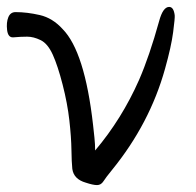

<svg xmlns="http://www.w3.org/2000/svg" viewBox="-31 -520 566 555"><path d="M7 -412H6Q-8 -412 -10.5 -433.5Q-13 -455 -7 -470Q-1 -485 14 -485Q47 -485 84 -476.5Q121 -468 150 -436Q214 -371 238 -159L242 -122Q244 -103 244 -85Q321 -176 371 -289Q401 -358 429 -459Q440 -500 458 -500Q471 -500 474 -476Q475 -469 469.5 -427Q464 -385 446 -321Q402 -163 293 -29Q275 -7 268 4Q261 15 249.5 15Q238 15 217 8Q182 -2 178 -32Q176 -51 175.5 -87Q175 -123 169.5 -172Q164 -221 150 -275.5Q136 -330 121.5 -362Q107 -394 86.5 -404Q66 -414 47.5 -414Q29 -414 7 -412Z"/></svg>

Font: ToneOZ-Pinyin-WenKai-Regular
Style: Regular
Weight: 400
Designer: Fontworks Inc.
Foundry: ToneOZ
Version: Version 0.240331